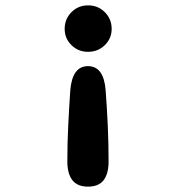

<svg xmlns="http://www.w3.org/2000/svg" viewBox="-20 -508 659 717"><path d="M309 -488Q346 -488 371.5 -462.5Q397 -437 397 -400Q397 -364.5 371.5 -339.5Q346 -314.5 309 -314.5Q272 -314.5 246.8 -339.5Q221.5 -364.5 221.5 -400Q221.5 -437 246.8 -462.5Q272 -488 309 -488ZM308.5 -261Q367.5 -261 374.5 -171Q379.5 -105 382.5 -38.2Q385.5 28.5 385.5 95Q385.5 140.5 367 164.8Q348.5 189 308.5 189Q269 189 250.2 164.8Q231.5 140.5 231.5 95Q231.5 25 234.8 -40Q238 -105 242.5 -171Q250 -261 308.5 -261Z"/></svg>

Font: Sono Monospace
Style: Bold
Weight: 700
Designer: Tyler Finck
Foundry: Tyler Finck
Version: Version 2.112